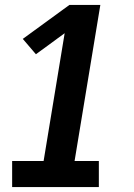

<svg xmlns="http://www.w3.org/2000/svg" viewBox="-20 -755 540 775"><path d="M29 0V-105H156L241 -621L125 -536L72 -598L260 -735H385L281 -105H379V0Z"/></svg>

Font: Iosevka Curly Slab XBdObl
Style: Regular
Weight: 800
Italic angle: -9°
Monospace: yes
Designer: Belleve Invis
Foundry: Belleve Invis
Version: Version 11.1.0; ttfautohint (v1.8.3)